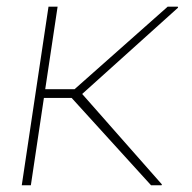

<svg xmlns="http://www.w3.org/2000/svg" viewBox="-20 -548 569 568"><path d="M191.9 -258.3H109.9L71.3 0H44.4L123.5 -528.3H150.4L113.8 -284.2H200.7L476.1 -528.3H505.9L506.8 -525.4L223.1 -270L459 -2.4L458 0H426.8Z"/></svg>

Font: Roboto-ThinItalic
Style: Italic
Weight: 250
Italic angle: -12°
Designer: Google
Version: Version 1.100141; 2013; ttfautohint (v0.94.14-c901) -l 8 -r 